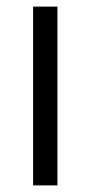

<svg xmlns="http://www.w3.org/2000/svg" viewBox="-20 -560 274 580"><path d="M153.5 0V-540H80V0Z"/></svg>

Font: Vela Sans
Style: Regular
Weight: 400
Designer: Principal design: Mikhail Sharanda - project Manrope.
Design modification: Ravid Balaliev
Foundry: Mikhail Sharanda
Version: Version 1.001